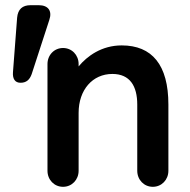

<svg xmlns="http://www.w3.org/2000/svg" viewBox="-20 -720 733 740"><path d="M30 -442C28 -416 38 -401 59 -401C81 -401 94 -412 102 -434L170 -643C182 -678 166 -700 129 -700H98C66 -700 49 -684 46 -652ZM569 0C603 0 629 -27 629 -62V-317C629 -470 566 -545 449 -545C372 -545 316 -504 283 -464V-473C283 -508 257 -535 223 -535C189 -535 163 -508 163 -473V-62C163 -27 189 0 223 0C257 0 283 -27 283 -62V-285C283 -374 337 -435 413 -435C481 -435 509 -388 509 -317V-62C509 -27 535 0 569 0Z"/></svg>

Font: Hotpoint
Style: Bold
Weight: 700
Designer: Andrew Paglinawan, Luciano Perondi, Riccardo Olocco
Foundry: CAST Cooperativa Anonima Servizi Tipografici
Version: Version 1.000;PS 2.1;hotconv 16.6.51;makeotf.lib2.5.65220